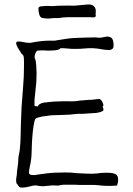

<svg xmlns="http://www.w3.org/2000/svg" viewBox="-20 -844 597 864"><path d="M450.2 -7.8Q444.3 -7.8 408.2 -11.7Q405.3 -11.7 359.4 -11.7Q329.1 -11.7 316.4 -12.7Q315.4 -12.7 290 -12.7Q265.6 -12.7 265.6 -12.7Q249 -11.7 244.1 -8.8Q229.5 -8.8 214.8 -9.8Q212.9 -9.8 175.8 -5.9Q156.2 -5.9 147.5 -8.8Q138.7 -11.7 115.2 -5.4Q91.8 1 74.2 0Q66.4 0 59.6 -12.7Q56.6 -16.6 54.7 -18.6Q53.7 -19.5 53.7 -23.4Q52.7 -25.4 52.7 -28.3V-38.1L53.7 -43.9V-46.9Q54.7 -50.8 55.2 -53.7Q55.7 -56.6 55.7 -59.6Q55.7 -69.3 59.6 -95.7Q62.5 -112.3 62.5 -130.9Q63.5 -141.6 65.9 -152.3Q68.4 -163.1 69.3 -172.9Q72.3 -205.1 72.3 -215.8Q73.2 -253.9 74.2 -291Q75.2 -328.1 77.1 -363.3Q80.1 -409.2 84 -453.6Q87.9 -498 87.9 -544.9Q87.9 -558.6 87.9 -569.3Q87.9 -585.9 85.9 -591.8Q85 -595.7 77.1 -602.5Q75.2 -604.5 66.4 -619.1Q60.5 -627.9 56.6 -636.2Q52.7 -644.5 52.7 -648.4Q52.7 -658.2 62.5 -657.2Q73.2 -657.2 83.5 -654.8Q93.8 -652.3 107.4 -651.4Q115.2 -650.4 123 -652.3Q130.9 -654.3 139.6 -655.3Q148.4 -657.2 159.2 -658.2Q169.9 -659.2 178.7 -660.2Q189.5 -661.1 200.2 -661.1Q222.7 -661.1 226.6 -661.1Q233.4 -662.1 269.5 -668Q292 -671.9 312.5 -672.9Q337.9 -673.8 360.8 -674.8Q383.8 -675.8 409.2 -675.8Q417 -674.8 425.3 -674.3Q433.6 -673.8 441.4 -675.8H443.4L445.3 -676.8H447.3Q448.2 -677.7 449.2 -677.7Q450.2 -676.8 451.2 -677.7Q452.1 -677.7 453.6 -678.2Q455.1 -678.7 457 -678.7Q458 -679.7 460.9 -679.7Q481.4 -678.7 486.3 -667.5Q491.2 -656.2 491.2 -638.7Q491.2 -617.2 464.8 -619.1Q448.2 -620.1 433.1 -623Q418 -626 399.4 -627Q380.9 -627.9 362.3 -626Q343.8 -624 322.3 -624Q313.5 -624 304.7 -624Q299.8 -624 291 -625Q282.2 -626 266.6 -627H263.7H255.9H252.9Q245.1 -619.1 228 -617.7Q210.9 -616.2 194.3 -616.2Q186.5 -617.2 178.2 -617.2Q169.9 -617.2 163.1 -617.2Q153.3 -616.2 150.4 -616.2Q147.5 -617.2 144.5 -613.3Q138.7 -604.5 137.7 -600.6Q135.7 -591.8 135.7 -584V-583L136.7 -582Q136.7 -581.1 137.7 -579.1Q139.6 -576.2 141.1 -567.4Q142.6 -558.6 143.1 -548.8Q143.6 -539.1 144 -529.8Q144.5 -520.5 144.5 -516.6Q144.5 -492.2 143.1 -471.2Q141.6 -450.2 138.7 -427.7Q136.7 -413.1 135.7 -399.4Q134.8 -385.7 134.8 -372.1Q135.7 -367.2 137.2 -366.7Q138.7 -366.2 141.6 -366.2L150.4 -365.2L153.3 -371.1Q154.3 -373 160.2 -376Q163.1 -377 167 -379.9H169.9L173.8 -381.8Q190.4 -383.8 209.5 -385.7Q228.5 -387.7 248 -387.7Q267.6 -388.7 285.6 -388.2Q303.7 -387.7 320.3 -388.7Q324.2 -389.6 342.3 -391.6Q360.4 -393.6 377.9 -394.5Q380.9 -395.5 386.7 -394.5L405.3 -396.5Q406.2 -396.5 407.2 -396.5L412.1 -397.5Q413.1 -397.5 414.1 -397.5Q418.9 -398.4 423.3 -398.4Q427.7 -398.4 428.7 -398.4H429.7Q436.5 -393.6 440.9 -384.8Q445.3 -376 445.3 -368.2V-367.2L441.4 -365.2L443.4 -360.4V-356.4H445.3V-348.6Q445.3 -345.7 441.4 -343.8Q440.4 -343.8 438.5 -343.3Q436.5 -342.8 434.6 -340.8Q433.6 -339.8 423.8 -337.9Q418.9 -336.9 414.1 -335.9Q413.1 -335.9 385.7 -334Q374 -333 371.1 -333Q363.3 -333 356 -332Q348.6 -331.1 338.9 -332Q327.1 -332 316.4 -330.6Q305.7 -329.1 293 -328.1Q279.3 -327.1 257.8 -326.7Q236.3 -326.2 210.9 -325.2Q202.1 -324.2 168 -319.3Q144.5 -314.5 139.6 -309.6Q134.8 -302.7 130.9 -276.4Q127 -252.9 125 -221.7Q123 -192.4 122.6 -166.5Q122.1 -140.6 120.1 -127.9Q119.1 -117.2 117.7 -110.4Q116.2 -103.5 114.3 -95.7Q113.3 -88.9 111.8 -81.5Q110.4 -74.2 110.4 -66.4Q110.4 -61.5 114.3 -59.6Q116.2 -56.6 124 -56.6Q128.9 -56.6 133.8 -56.2Q138.7 -55.7 144.5 -57.6Q145.5 -57.6 195.3 -64.5Q219.7 -67.4 248 -67.4Q273.4 -68.4 297.9 -67.4Q304.7 -66.4 323.2 -64.9Q341.8 -63.5 374 -62.5Q394.5 -61.5 418 -63.5L429.7 -65.4Q453.1 -67.4 473.6 -66.4Q485.4 -66.4 498.5 -61Q511.7 -55.7 511.7 -36.1Q511.7 -25.4 509.8 -19.5Q508.8 -16.6 507.8 -15.6Q507.8 -13.7 507.8 -10.7Q507.8 -7.8 505.9 -9.8V-8.8Q477.5 -6.8 450.2 -7.8ZM315.4 -818.4 367.2 -823.2Q390.6 -826.2 401.4 -817.4Q411.1 -807.6 411.1 -794.9L410.2 -777.3Q415 -767.6 400.4 -765.6L385.7 -766.6H288.1Q263.7 -766.6 244.1 -762.7Q237.3 -762.7 230.5 -762.7Q215.8 -762.7 210.9 -761.7Q197.3 -759.8 190.4 -760.7Q189.5 -760.7 172.9 -762.7Q161.1 -763.7 156.7 -778.8Q152.3 -793.9 153.3 -808.6V-809.6Q160.2 -816.4 166 -815.4L188.5 -817.4H190.4L217.8 -816.4Q234.4 -818.4 252.9 -818.4Q295.9 -819.3 315.4 -818.4Z"/></svg>

Font: ToneOZ-YinPZ-Tsuipita-TC
Style: Regular
Weight: 400
Designer: ÂÆ£ÂøóÂáåJeffrey Xuan(jeffreyx@gmail.com, ToneOZ.com) ÈòøÂù§(cjkFonts)
Foundry: ToneOZ
Version: Version 0.24071